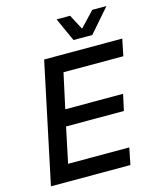

<svg xmlns="http://www.w3.org/2000/svg" viewBox="-132 -1005 906 1097"><g transform="rotate(-15 321.5 -456.5)"><path d="M31 0 181 -710H643L623 -611H269L224 -404H566L545 -308H203L159 -99H521L501 0ZM372 -774 309 -913H389L436 -824L520 -913H604L483 -774Z"/></g></svg>

Font: Geist Medium
Style: Italic
Weight: 500
Italic angle: -12°
Designer: Basement.studio, Andrés Briganti, Mateo Zaragoza
Foundry: Basement.studio, Vercel, Andrés Briganti, Guido Ferreyra, Mateo Zaragoza
Version: Version 1.500; ttfautohint (v1.8.4.7-5d5b)